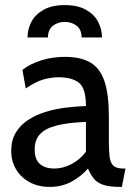

<svg xmlns="http://www.w3.org/2000/svg" viewBox="-20 -723 520 753"><path d="M175 10Q130 10 96 -8.5Q62 -27 43 -59Q24 -91 24 -132Q24 -173 42 -203Q60 -233 91 -253Q122 -273 160 -284.5Q198 -296 239 -301Q280 -306 317 -307Q317 -377 289.5 -398.5Q262 -420 210 -420Q182 -420 151 -411.5Q120 -403 81 -376L68 -449Q97 -472 141 -486Q185 -500 234 -500Q296 -500 334 -478Q372 -456 389.5 -405Q407 -354 407 -265V-165Q407 -130 410 -107Q413 -84 425 -73Q437 -62 463 -62H472L458 10H451Q408 10 384 1.5Q360 -7 347.5 -23Q335 -39 325 -62Q297 -30 259.5 -10Q222 10 175 10ZM192 -62Q228 -62 261.5 -80Q295 -98 317 -128V-245Q245 -242 201 -230.5Q157 -219 136.5 -196.5Q116 -174 116 -137Q116 -97 137 -79.5Q158 -62 192 -62ZM234 -703Q284 -703 316.5 -685Q349 -667 364.5 -638Q380 -609 380 -576H300Q300 -607 280.5 -622Q261 -637 234 -637Q207 -637 187.5 -622Q168 -607 168 -576H88Q88 -609 103.5 -638Q119 -667 151.5 -685Q184 -703 234 -703Z"/></svg>

Font: Cabin VF Beta
Style: Regular
Weight: 400
Designer: Pablo Impallari
Foundry: Pablo Impallari. http://www.impallari.com Igino Marini. http://www.ikern.com
Version: Version 2.200